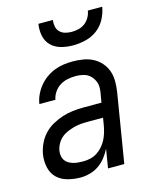

<svg xmlns="http://www.w3.org/2000/svg" viewBox="-113 -816 726 901"><g transform="rotate(-15 250.0 -366.0)"><path d="M167 8Q135 8 104.5 0Q74 -8 53 -28Q32 -48 25 -79Q18 -110 23 -142Q27 -167 38.5 -192Q50 -217 68.5 -237Q87 -257 111.5 -270.5Q136 -284 161 -292Q186 -300 211.5 -303Q237 -306 263 -306H351L358 -347Q359 -353 360 -360Q361 -367 361 -373Q362 -392 354.5 -409Q347 -426 334 -437.5Q321 -449 303 -453.5Q285 -458 266 -458Q247 -458 227 -454Q207 -450 190 -439.5Q173 -429 161 -411.5Q149 -394 146 -375H68Q71 -397 81 -418.5Q91 -440 106 -458.5Q121 -477 140.5 -491Q160 -505 182 -513.5Q204 -522 226.5 -525Q249 -528 271 -528Q297 -528 322.5 -523.5Q348 -519 369.5 -507.5Q391 -496 407 -477.5Q423 -459 431 -436Q439 -413 439 -387Q439 -361 435 -335L380 0H301L316 -92Q305 -70 290 -51Q275 -32 255.5 -18.5Q236 -5 212.5 1.5Q189 8 167 8ZM199 -62Q215 -62 232.5 -66Q250 -70 265.5 -80Q281 -90 293 -104Q305 -118 313 -133.5Q321 -149 326 -166Q331 -183 334 -200L340 -236H263Q247 -236 230 -234.5Q213 -233 197 -228.5Q181 -224 164.5 -217Q148 -210 135 -198.5Q122 -187 113.5 -171.5Q105 -156 102 -139Q100 -127 102 -114.5Q104 -102 110.5 -92.5Q117 -83 127 -77Q137 -71 149 -67.5Q161 -64 173.5 -63Q186 -62 199 -62ZM293 -600Q263 -600 235 -607.5Q207 -615 187.5 -634Q168 -653 162 -681.5Q156 -710 161 -740H231Q229 -724 232 -708Q235 -692 246 -681.5Q257 -671 272 -667Q287 -663 303 -663Q319 -663 336 -667Q353 -671 367 -681.5Q381 -692 390 -708Q399 -724 401 -740H471Q466 -710 451 -681.5Q436 -653 410.5 -634Q385 -615 354 -607.5Q323 -600 293 -600Z"/></g></svg>

Font: Iosevka Term Curly Oblique
Style: Regular
Weight: 400
Italic angle: -9°
Designer: Belleve Invis
Foundry: Belleve Invis
Version: Version 32.3.0